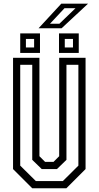

<svg xmlns="http://www.w3.org/2000/svg" viewBox="-20 -1010 529 1030"><path d="M153 0 50 -103V-700H191.5V-172L222 -141.5H267L297.5 -172V-700H439V-103L336 0ZM172.5 -38.5H317L400.5 -121.5V-662.5H336.5V-152.5L285.5 -103H204L153 -152.5V-662.5H88.5V-121.5ZM296.5 -726V-831H402.5V-726ZM88.5 -726V-831H194.5V-726ZM119 -755.5H163V-801H119ZM327.5 -755.5H371.5V-801H327.5ZM187 -858.5 309 -990.5H452.5L310.5 -858.5ZM248 -882.5H298.5L385 -966H326Z"/></svg>

Font: Tourney Condensed
Style: Regular
Weight: 400
Width: 3
Designer: Tyler Finck
Foundry: Etcetera Type Co
Version: Version 1.010; ttfautohint (v1.8.3)